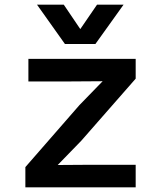

<svg xmlns="http://www.w3.org/2000/svg" viewBox="-20 -805 690 825"><path d="M89 0V-87L321 -353L421 -456L274 -455H102V-552H563V-467L329 -200L228 -96L375 -97H563V0ZM139 -785H254L325 -680L397 -785H511L390 -616H259Z"/></svg>

Font: Azeret Mono Medium
Style: Regular
Weight: 500
Designer: Martin Vácha
Foundry: Displaay
Version: Version 1.002